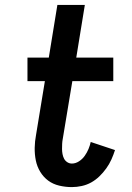

<svg xmlns="http://www.w3.org/2000/svg" viewBox="-20 -755 540 783"><path d="M273 8Q247 8 221.5 2Q196 -4 176.5 -18.5Q157 -33 144 -54.5Q131 -76 126 -101Q121 -126 121.5 -152.5Q122 -179 127 -205L163 -424H92V-520H179L214 -735H326L291 -520H442V-424H275L236 -189Q234 -179 233.5 -168.5Q233 -158 233 -147.5Q233 -137 235 -126.5Q237 -116 241.5 -107.5Q246 -99 254.5 -93.5Q263 -88 273 -88Q288 -88 302 -97Q316 -106 325.5 -119.5Q335 -133 341 -147.5Q347 -162 350 -176L449 -143Q443 -124 434.5 -105Q426 -86 413.5 -68.5Q401 -51 385.5 -36Q370 -21 352 -11Q334 -1 313.5 3.5Q293 8 273 8Z"/></svg>

Font: Iosevka Web
Style: Bold Italic
Weight: 700
Italic angle: -9°
Monospace: yes
Designer: Belleve Invis
Foundry: Belleve Invis
Version: Version 28.0.3; ttfautohint (v1.8.3)